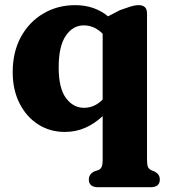

<svg xmlns="http://www.w3.org/2000/svg" viewBox="-20 -512 672 764"><path d="M370.5 233Q333.5 233 333.5 202Q333.5 181 355.5 170L372 164.5Q380 161 384.2 152.5Q388.5 144 388.5 123.5V-50Q356 -19.5 318.5 -3.2Q281 13 238 13Q178.5 13 131.5 -17.2Q84.5 -47.5 57.5 -101.2Q30.5 -155 30.5 -224.5Q30.5 -305 63.2 -365Q96 -425 152.5 -458.2Q209 -491.5 279 -491.5Q356 -491.5 410 -447L457 -471.5Q483 -481 500 -486.2Q517 -491.5 532 -491.5Q565 -491.5 565 -459V123.5Q565 144 569 152.5Q573 161 581.5 165L594 170Q616 181 616 202Q616 233 579 233ZM213.5 -243.5Q213.5 -161.5 242.2 -122.2Q271 -83 314.5 -83Q356 -83 388.5 -116V-377.5Q356 -411 313 -411Q270 -411 241.8 -369.8Q213.5 -328.5 213.5 -243.5Z"/></svg>

Font: Fraunces 9pt Soft
Style: Bold
Weight: 700
Version: Version 1.000;[b76b70a41]